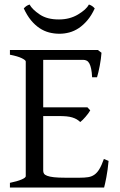

<svg xmlns="http://www.w3.org/2000/svg" viewBox="-20 -839 536 859"><path d="M465.8 -119.1Q461.9 -77.1 455.8 -45.7Q449.7 -14.2 445.8 0H24.4V-21Q57.6 -27.8 76.4 -35.9Q95.2 -43.9 95.2 -50.8V-564Q95.2 -569.8 77.4 -578.6Q59.6 -587.4 24.4 -594.2V-615.2H418L434.1 -603Q433.1 -590.3 431.2 -575.2Q429.2 -560.1 426.3 -544.9Q423.3 -529.8 420.2 -516.1Q417 -502.4 414.1 -493.2H392.1Q391.1 -515.6 387.9 -530.8Q384.8 -545.9 379.9 -554.9Q375 -564 367.9 -567.6Q360.8 -571.3 352.1 -571.3H173.3V-358.9H371.1L383.8 -345.2Q379.9 -338.4 374.3 -330.8Q368.7 -323.2 362.5 -316.2Q356.4 -309.1 350.3 -303Q344.2 -296.9 338.9 -293Q331.5 -300.3 323 -305.2Q314.5 -310.1 303.5 -313.5Q292.5 -316.9 277.6 -318.4Q262.7 -319.8 242.2 -319.8H173.3V-75.2Q173.3 -67.9 176.8 -62.3Q180.2 -56.6 190.9 -52.5Q201.7 -48.3 221.2 -46.1Q240.7 -43.9 272.9 -43.9H335.9Q358.4 -43.9 374.3 -46.4Q390.1 -48.8 402.3 -57.4Q414.6 -65.9 424.6 -82.5Q434.6 -99.1 444.8 -127.9ZM403.8 -801.3Q389.2 -769.5 370.8 -748Q352.5 -726.6 332.3 -713.1Q312 -699.7 290 -693.8Q268.1 -688 246.1 -688Q222.2 -688 199.7 -693.8Q177.2 -699.7 157 -713.1Q136.7 -726.6 118.9 -748Q101.1 -769.5 86.4 -801.3Q92.3 -808.1 98.1 -812Q104 -815.9 112.3 -818.8Q124.5 -796.4 158.2 -773.9Q191.9 -751.5 244.1 -752Q292 -752 329.1 -774.2Q366.2 -796.4 377.9 -818.8Q386.2 -815.9 392.1 -812Q397.9 -808.1 403.8 -801.3Z"/></svg>

Font: Akkhara
Style: Regular
Weight: 400
Designer: J. Victor Gaultney
Version: Version 1.00 June 13, 2006, initial release